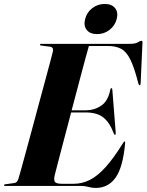

<svg xmlns="http://www.w3.org/2000/svg" viewBox="-36 -916 723 946"><path d="M362.5 0H-10.5Q-16.5 0 -16.5 -3.5Q-16.5 -7.5 -10 -8L33 -14Q42.5 -15 47.5 -21.2Q52.5 -27.5 55.5 -37.5Q59.5 -50.5 69.8 -87.8Q80 -125 94.5 -178.2Q109 -231.5 125.5 -292.5Q142 -353.5 158.2 -414.2Q174.5 -475 188.8 -527.2Q203 -579.5 212.5 -615.5Q222 -651.5 224.5 -662Q229 -683.5 209.5 -686L167.5 -691.5Q161 -692 161 -696Q161 -700 167 -700H602.5Q631 -700 643 -707.5Q655 -715 660.5 -715Q666.5 -715 666 -706L657 -507Q656.5 -496 652.5 -496Q648.5 -496 645.5 -505.5Q626 -582.5 606.5 -622Q587 -661.5 560.8 -675.5Q534.5 -689.5 495 -689.5H402Q397.5 -675 384.5 -626.8Q371.5 -578.5 353.8 -511.5Q336 -444.5 317 -372.5H388.5Q428.5 -372.5 462.5 -395.2Q496.5 -418 507.5 -474.5Q508.5 -481.5 512.5 -481.5Q517 -481.5 517.5 -473.5L534 -264.5Q535 -252.5 531.5 -252Q527.5 -251 524.5 -258.5Q505 -311.5 473.8 -336.8Q442.5 -362 385.5 -362H314.5Q295.5 -291 278.5 -225.5Q261.5 -160 249.2 -113.5Q237 -67 233.5 -52.5Q228 -27.5 235.2 -19Q242.5 -10.5 269.5 -10.5H327.5Q368.5 -10.5 406.5 -29.5Q444.5 -48.5 484.2 -92.5Q524 -136.5 570.5 -211.5Q575 -219 577.5 -219Q581.5 -219 580.5 -210.5Q570 -92.5 533.8 -41.2Q497.5 10 435.5 10Q416.5 10 399.8 5Q383 0 362.5 0ZM442 -748Q407.5 -748 391.2 -768.8Q375 -789.5 383.5 -822Q391.5 -855 418.5 -875.8Q445.5 -896.5 480 -896.5Q515 -896.5 531.2 -875.8Q547.5 -855 539 -822Q530.5 -789.5 503.8 -768.8Q477 -748 442 -748Z"/></svg>

Font: Fraunces 144pt S000
Style: Bold Italic
Weight: 700
Italic angle: -16°
Version: Version 1.000; ttfautohint (v1.8.3)